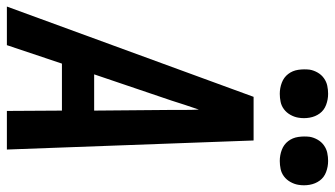

<svg xmlns="http://www.w3.org/2000/svg" viewBox="-252 -764 997 572"><g transform="rotate(90 247.0 -478.5)"><path d="M-19 0 250 -735H380L407 0H292L291 -164H151L96 0ZM291 -260 289 -490Q289 -510 289 -530.5Q289 -551 288 -572Q281 -551 274 -530.5Q267 -510 261 -490L183 -260ZM441 -813Q424 -813 408 -819Q392 -825 382 -838Q372 -851 369.5 -868Q367 -885 369 -902Q371 -914 377.5 -925.5Q384 -937 394.5 -944.5Q405 -952 417 -954.5Q429 -957 441 -957Q458 -957 474 -951Q490 -945 499.5 -932Q509 -919 512 -902Q515 -885 512 -868Q510 -856 503.5 -844.5Q497 -833 487 -825.5Q477 -818 465 -815.5Q453 -813 441 -813ZM241 -813Q224 -813 208 -819Q192 -825 182 -838Q172 -851 169.5 -868Q167 -885 169 -902Q171 -914 177.5 -925.5Q184 -937 194.5 -944.5Q205 -952 217 -954.5Q229 -957 241 -957Q258 -957 274 -951Q290 -945 299.5 -932Q309 -919 312 -902Q315 -885 312 -868Q310 -856 303.5 -844.5Q297 -833 287 -825.5Q277 -818 265 -815.5Q253 -813 241 -813Z"/></g></svg>

Font: Iosevka Oblique
Style: Bold
Weight: 700
Italic angle: -9°
Monospace: yes
Designer: Belleve Invis
Foundry: Belleve Invis
Version: Version 32.5.0; ttfautohint (v1.8.4)